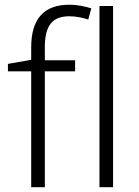

<svg xmlns="http://www.w3.org/2000/svg" viewBox="-20 -785 582 805"><path d="M294.9 -532.2H168V-586.9C168 -677.2 198.7 -716.8 271 -716.8C297.9 -716.8 326.2 -710.9 350.1 -703.1L362.8 -750C337.9 -757.8 307.1 -765.1 270 -765.1C164.1 -765.1 110.8 -705.6 110.8 -586.9V-534.2L13.2 -517.1V-485.8H110.8V0H168V-485.8H294.9ZM454.1 -759.8H397V0H454.1Z"/></svg>

Font: Noto Reveo Sans
Style: Regular
Weight: 300
Designer: Monotype Design Team
Foundry: Monotype Imaging Inc.
Version: Version 2.007